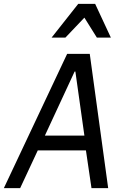

<svg xmlns="http://www.w3.org/2000/svg" viewBox="-42 -981 662 1001"><path d="M63 0H-22L308 -700H426L522 0H435L406 -197H155ZM192 -274H398L351 -608H347ZM227 -785 366 -961H454L536 -785H463L398 -889L299 -785Z"/></svg>

Font: CommitMono
Style: Italic
Weight: 400
Monospace: yes
Designer: Eigil Nikolajsen
Foundry: Eigil Nikolajsen
Version: Version 1.143